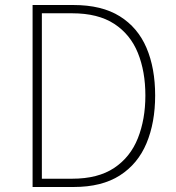

<svg xmlns="http://www.w3.org/2000/svg" viewBox="-20 -746 701 766"><path d="M110 0V-726H273Q386 -726 458 -681Q530 -636 564.5 -555Q599 -474 599 -365Q599 -257 564.5 -174.5Q530 -92 458 -46Q386 0 274 0ZM147 -33H268Q371 -33 435.5 -76Q500 -119 530 -194.5Q560 -270 560 -365Q560 -461 530 -535Q500 -609 435.5 -651Q371 -693 268 -693H147Z"/></svg>

Font: Noto Sans HK Thin
Style: Regular
Weight: 100
Designer: Ryoko NISHIZUKA 西塚涼子 (kana, bopomofo & ideographs); Paul D. Hunt (Latin, Greek & Cyrillic); Sandoll Communications 산돌커뮤니
Foundry: Adobe
Version: Version 2.004-H2;hotconv 1.0.118;makeotfexe 2.5.65603